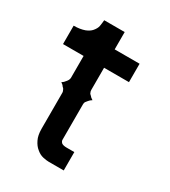

<svg xmlns="http://www.w3.org/2000/svg" viewBox="-130 -555 551 623"><g transform="rotate(30 145.5 -244.0)"><path d="M0 -354V-377V-422.9Q23.4 -422.9 41 -429.2Q55.7 -435.1 63 -443.8Q72.3 -454.6 74.2 -464.8Q76.2 -476.6 77.1 -487.8H153.8V-422.9H247.1V-354H153.8V-271Q153.8 -265.6 155.8 -262.2Q156.7 -257.8 162.1 -253.9Q165 -249.5 173.8 -244.1Q166 -239.3 162.1 -233.9Q158.2 -229.5 155.8 -226.1Q153.8 -222.7 153.8 -216.8V-84Q153.8 -78.6 159.2 -73.2Q165.5 -68.8 178.2 -68.8H207V0H150.9Q142.1 0 128.9 -2.9Q115.7 -5.9 104 -16.1Q92.8 -24.9 85 -41Q77.1 -56.6 77.1 -81.1V-216.8Q77.1 -220.7 74.2 -226.1Q73.2 -230 67.9 -233.9Q64.9 -239.3 57.1 -244.1Q65.4 -249.5 67.9 -253.9Q71.3 -257.3 74.2 -262.2Q76.2 -265.6 77.1 -271V-354Z"/></g></svg>

Font: Wyoming
Style: Regular
Weight: 400
Designer: Old Hat Creative
Version: Version 2.00 2016